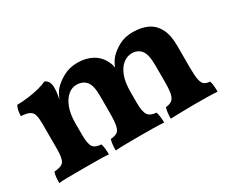

<svg xmlns="http://www.w3.org/2000/svg" viewBox="-80 -705 1127 945"><g transform="rotate(-30 483.5 -232.0)"><path d="M555.7 -351.6Q569.3 -384.8 585.9 -401.9Q606 -423.8 639.6 -441.9Q673.3 -460 717.3 -460Q766.1 -460 801 -443.4Q835.9 -426.8 855.5 -389.9Q875 -353 875 -291V-169.9Q875 -123 879.6 -99.6Q884.3 -76.2 895.3 -68.1Q906.2 -60.1 927.2 -58.1Q931.2 -44.9 932.6 -30Q934.1 -15.1 934.1 2.9Q910.2 1 877.2 0.5Q844.2 0 809.1 0Q786.1 0 760.3 0.5Q734.4 1 710.2 1.5Q686 2 668 2.9Q668 -17.1 669.7 -31Q671.4 -44.9 675.3 -58.1Q696.3 -60.1 709.2 -68.6Q722.2 -77.1 727.8 -100.1Q733.4 -123 733.4 -165V-261.2Q733.4 -326.2 713.9 -349.1Q694.3 -372.1 662.1 -372.1Q635.3 -372.1 612.3 -354Q589.4 -335.9 575.7 -300.5Q562 -265.1 562 -210.9V-147.9Q562 -97.2 575.2 -78.6Q588.4 -60.1 622.1 -58.1Q626 -46.9 628.2 -31Q630.4 -15.1 630.4 2.9Q606 1 568.1 0.5Q530.3 0 493.2 0Q457 0 419.7 0.5Q382.3 1 355 2.9Q355 -15.1 356.7 -31Q358.4 -46.9 362.3 -58.1Q386.2 -60.1 399.2 -68.1Q412.1 -76.2 417.2 -100.1Q422.4 -124 422.4 -169.9V-269Q422.4 -329.1 402.8 -351.6Q383.3 -374 347.2 -374Q322.3 -374 299.8 -355Q277.3 -335.9 263.7 -300Q250 -264.2 250 -212.9V-147.9Q250 -96.2 262.2 -78.1Q274.4 -60.1 309.1 -58.1Q313 -45.9 314.7 -30.5Q316.4 -15.1 316.4 2.9Q300.3 1 274.7 0.5Q249 0 222.2 0Q195.3 0 173.3 0Q152.3 0 125.2 0Q98.1 0 73.7 0.5Q49.3 1 34.2 2.9Q34.2 -15.1 35.6 -30.5Q37.1 -45.9 42 -58.1Q83 -60.1 95.7 -77.6Q108.4 -95.2 108.4 -145V-288.1Q108.4 -320.8 103.8 -339.4Q99.1 -357.9 83.7 -366.5Q68.4 -375 35.2 -377Q35.2 -391.1 37.6 -405.5Q40 -419.9 47.4 -434.1Q77.1 -434.1 110.6 -438.5Q144 -442.9 173.6 -450.4Q203.1 -458 220.2 -466.8Q232.4 -462.9 240.2 -450.4Q248 -438 248 -414.1Q248 -397 244.6 -376Q243.2 -366.7 240.2 -353Q246.6 -367.2 251 -375.5Q260.3 -394 268.1 -401.9Q289.1 -425.8 325.2 -445.8Q361.3 -465.8 407.2 -465.8Q454.1 -465.8 490.7 -445.8Q527.3 -425.8 545.4 -386.2Q554.2 -370.1 555.7 -351.6Z"/></g></svg>

Font: Ekush
Style: Regular
Weight: 400
Designer: Jayed Ahsan Saad & S M Khalid Hossain
Foundry: Codepotro
Version: Codepotro Ekush; Version 0.600